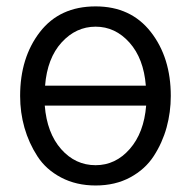

<svg xmlns="http://www.w3.org/2000/svg" viewBox="-20 -563 598 601"><path d="M43 -262.7Q43 -382.8 105 -462.9Q167 -543 279.3 -543Q389.6 -543 452.1 -462.9Q514.6 -382.8 514.6 -262.7Q514.6 -211.9 501.5 -164.1Q488.3 -116.2 461.4 -74.7Q434.6 -33.2 387.7 -7.8Q340.8 17.6 279.3 17.6Q218.8 17.6 171.4 -7.3Q124 -32.2 97.2 -73.7Q70.3 -115.2 56.6 -163.1Q43 -210.9 43 -262.7ZM437.5 -232.4H120.1Q127 -146.5 171.4 -96.2Q215.8 -45.9 279.3 -45.9Q341.8 -45.9 386.2 -96.7Q430.7 -147.5 437.5 -232.4ZM121.1 -294.9H436.5Q429.7 -379.9 385.3 -429.7Q340.8 -479.5 279.3 -479.5Q217.8 -479.5 172.9 -430.2Q127.9 -380.9 121.1 -294.9Z"/></svg>

Font: Gothic A1
Style: Regular
Weight: 400
Designer: HanYang I&C Co.,Ltd.
Foundry: HanYang I&C Co.,Ltd.
Version: Version 2.50